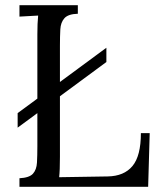

<svg xmlns="http://www.w3.org/2000/svg" viewBox="-20 -720 618 740"><path d="M55 0V-33Q93 -35 107 -50.5Q121 -66 122.5 -93.5Q124 -121 124 -156V-284L48 -228V-284L124 -340V-588Q124 -630 127 -660Q109 -659 91 -658Q73 -657 55 -656V-700H280V-667Q243 -666 228.5 -650Q214 -634 212.5 -607Q211 -580 211 -544V-404L390 -536V-481L211 -349V-115Q211 -63 208 -37L395 -40Q458 -41 490.5 -80Q523 -119 523 -207H557L551 0Z"/></svg>

Font: Lora
Style: Regular
Weight: 400
Designer: Olga Karpushina, Alexei Vanyashin (Cyrillic)
Foundry: Cyreal
Version: Version 3.005; ttfautohint (v1.8.4.7-5d5b)